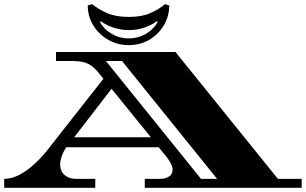

<svg xmlns="http://www.w3.org/2000/svg" viewBox="-34 -899 1464 919"><path d="M-14 0V-43Q19 -43 51 -58.5Q83 -74 110.5 -96.5Q138 -119 159 -141.5Q180 -164 192 -179.5Q204 -195 204 -195L461 -522L436 -553Q414 -580 388 -593.5Q362 -607 313 -607H234V-650H806L1296 -43H1410V0H659V-43H733Q758 -43 775 -54Q792 -65 792 -86Q792 -112 763 -148L726 -194H283Q268 -171 261 -150Q254 -129 254 -112Q254 -79 275.5 -61Q297 -43 329 -43H422V0ZM928 -43H1005L550 -607H473ZM321 -242H688L500 -474ZM582 -683Q529 -683 484 -708.5Q439 -734 412.5 -777.5Q386 -821 386 -873L407 -879Q438 -854 479.5 -836Q521 -818 582 -818Q644 -818 685 -836Q726 -854 756 -879L776 -873Q776 -821 750 -777.5Q724 -734 680.5 -708.5Q637 -683 582 -683ZM582 -715Q626 -715 663.5 -736.5Q701 -758 721 -794L716 -797Q692 -779 657.5 -767Q623 -755 582 -755Q544 -755 508.5 -767Q473 -779 449 -797L444 -794Q464 -758 501.5 -736.5Q539 -715 582 -715Z"/></svg>

Font: Diplomata
Style: Regular
Weight: 400
Designer: Eduardo Rodriguez Tunni
Foundry: Eduardo Rodriguez Tunni
Version: Version 1.002; ttfautohint (v1.8.4.7-5d5b);gftools[0.9.23]